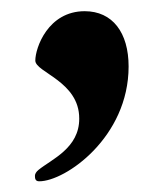

<svg xmlns="http://www.w3.org/2000/svg" viewBox="-20 -178 296 348"><path d="M133.5 -157.7C67.1 -157.7 44 -91.3 44 -68.2C44 -46.9 123.9 -30.5 123.6 36.9C123.9 90.6 73.2 110.8 49.7 130C45.8 133.2 43.3 137.1 43.3 140.6C43.3 145.6 44 150.6 51.1 150.6C98.7 150.6 213.1 70.7 213.1 -57.5C213.1 -119 183.9 -157.7 133.5 -157.7Z"/></svg>

Font: Margiela Serif
Style: Bold
Weight: 700
Designer: Andreas Faust, Stefan Endress
Version: Version 1.002;FEAKit 1.0